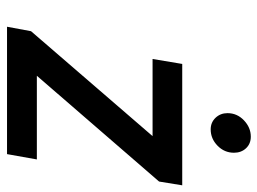

<svg xmlns="http://www.w3.org/2000/svg" viewBox="-116 -636 751 560"><g transform="rotate(90 260.0 -355.5)"><path d="M57.5 0 70.5 -70 376.5 -424.5H151.5L166 -511H520L509 -443.5L200.5 -87H444.5L429 0ZM357 -594Q336.5 -594 323 -608.2Q309.5 -622.5 309.5 -643Q309.5 -671 330.5 -691Q351.5 -711 378 -711Q399 -711 412 -697Q425 -683 425 -662Q425 -634 404.5 -614Q384 -594 357 -594Z"/></g></svg>

Font: Overpass Medium
Style: Italic
Weight: 500
Italic angle: -10°
Designer: Delve Withrington, Dave Bailey, Thomas Jockin
Foundry: Delve Fonts LLC
Version: Version 4.000